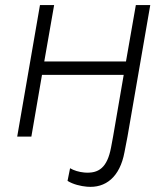

<svg xmlns="http://www.w3.org/2000/svg" viewBox="-20 -540 661 759"><path d="M517 -520 478 -297H155L194 -520H138L48 0H104L146 -244H469L427 0L419 43C404 122 371 147 313 142C292 140 272 134 257 125L247 175C269 189 300 196 323 198C398 205 454 159 472 62L484 0L574 -520Z"/></svg>

Font: Fixel Display Light
Style: Italic
Weight: 300
Italic angle: -10°
Designer: AlfaBravo + MacPaw
Foundry: Kyrylo Tkachov, Marchela Mozhyna, Serhii Makarenko, Maria Weinstein, Zakhar Kryvoshyya
Version: Version 1.210;Glyphs 3.2 (3217)